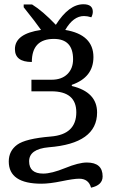

<svg xmlns="http://www.w3.org/2000/svg" viewBox="-20 -681 529 898"><path d="M90.8 -660.2H129.9Q179.2 -629.9 241.2 -564.9Q302.2 -661.1 370.1 -661.1Q414.1 -661.1 414.1 -626Q414.1 -613.8 407.2 -600.1Q388.7 -606 373 -606Q322.8 -606 285.2 -541Q417 -519 417 -414.1Q417 -319.3 315.9 -284.2V-278.8Q434.1 -250.5 434.1 -154.8Q434.1 -9.8 208 7.8Q116.2 16.1 116.2 73.2Q116.2 130.9 182.1 130.9Q221.2 130.9 284.7 105Q348.1 79.1 386.2 79.1Q460 79.1 460 144Q460 185.1 405.8 196.8Q394.5 154.8 350.1 154.8Q325.2 154.8 268.6 166.5Q211.9 178.2 173.8 178.2Q21 178.2 21 74.2Q21 24.9 60.1 -3.9Q99.1 -32.7 218 -42.5Q336.9 -52.2 336.9 -155.8Q336.9 -253.9 220.2 -253.9H127V-308.1H221.2Q268.1 -308.1 294.9 -334.2Q321.8 -360.4 321.8 -403.8Q321.8 -499 231.9 -499Q128.9 -499 128.9 -391.1Q49.8 -391.1 49.8 -451.2Q49.8 -523.4 171.9 -541Q148.4 -575.2 90.8 -647Z"/></svg>

Font: Noto Serif
Style: Regular
Weight: 400
Designer: Monotype Design team
Foundry: Monotype Imaging Inc.
Version: Version 1.02